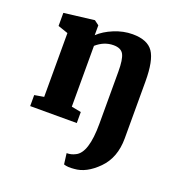

<svg xmlns="http://www.w3.org/2000/svg" viewBox="-114 -513 721 786"><g transform="rotate(20 247.0 -120.0)"><path d="M329 -256Q329 -309 318 -330Q307 -351 274 -351Q233 -351 199 -321V-56L241 -48V0H38V-48L79 -55V-333L35 -348V-405L166 -421H167L187 -406V-363Q212 -387 252 -403.5Q292 -420 332 -420Q397 -420 422 -383.5Q447 -347 447 -256V-8Q447 76 397 126.5Q347 177 295 180Q267 183 250 177L244 130Q264 130 281 121Q329 99 329 -29Z"/></g></svg>

Font: Aikya
Style: Bold
Weight: 700
Designer: Neelakash Kshetrimayum (Latin subset based on Merriweather by Eben Sorkin)
Foundry: Brand New Type
Version: Version 1.00 b005